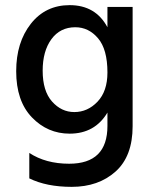

<svg xmlns="http://www.w3.org/2000/svg" viewBox="-20 -534 599 747"><path d="M496 -43Q496 74 429.5 133.5Q363 193 259 193Q161 193 94 160V61Q158 103 249 103Q398 103 398 -44V-96Q349 -14 251 -14Q165 -14 104 -77.5Q43 -141 43 -257Q43 -369 100 -441.5Q157 -514 251 -514Q352 -514 398 -428V-507H496ZM146 -259Q146 -180 182.5 -139Q219 -98 269 -98Q321 -98 359.5 -138.5Q398 -179 398 -252Q398 -342 361.5 -385Q325 -428 273 -428Q214 -428 180 -381.5Q146 -335 146 -259Z"/></svg>

Font: Hind Vadodara Medium
Style: Regular
Weight: 500
Designer: Hitesh Malaviya
Foundry: Indian Type Foundry
Version: Version 1.001;PS 1.0;hotconv 1.0.86;makeotf.lib2.5.63406; tt